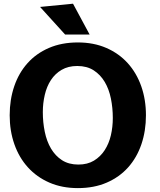

<svg xmlns="http://www.w3.org/2000/svg" viewBox="-20 -982 840 1011"><path d="M390 8.5Q306.5 8.5 240 -20.5Q173.5 -49.5 127 -100.8Q80.5 -152 55.8 -222.2Q31 -292.5 31 -375Q31 -457.5 55 -527.8Q79 -598 124.8 -649.2Q170.5 -700.5 237.5 -729.5Q304.5 -758.5 390 -758.5Q473.5 -758.5 540 -729.5Q606.5 -700.5 652.8 -649.2Q699 -598 723.8 -527.8Q748.5 -457.5 748.5 -375Q748.5 -292.5 724.5 -222.2Q700.5 -152 654.8 -100.8Q609 -49.5 542.2 -20.5Q475.5 8.5 390 8.5ZM574 -360.5Q574 -413.5 564 -463Q554 -512.5 531.5 -550.5Q509 -588.5 473.5 -611.5Q438 -634.5 387 -634.5Q339 -634.5 304.5 -614.2Q270 -594 248 -560.2Q226 -526.5 215.8 -482.5Q205.5 -438.5 205.5 -391.5Q205.5 -337.5 215.8 -287.8Q226 -238 248.5 -199.8Q271 -161.5 306.5 -138.5Q342 -115.5 392.5 -115.5Q440.5 -115.5 474.8 -136.2Q509 -157 531.2 -191.2Q553.5 -225.5 563.8 -269.5Q574 -313.5 574 -360.5ZM452 -800H323L191 -945.5L364.5 -962.5Z"/></svg>

Font: B612
Style: Bold
Weight: 700
Designer: Nicolas Chauveau, Thomas Paillot, Jonathan Favre-Lamarine, Jean-Luc Vinot
Foundry: AIRBUS
Version: Version 1.008